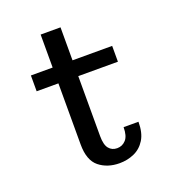

<svg xmlns="http://www.w3.org/2000/svg" viewBox="-123 -758 797 867"><g transform="rotate(-20 275.0 -324.0)"><path d="M168.5 -130.5V-424H64V-500H168.5V-658.5H264V-500H454.5V-424H264V-136Q264 -94 278.8 -76Q293.5 -58 318.5 -58Q343.5 -58 360.5 -76.8Q377.5 -95.5 377.5 -137.5H449Q449 -84 429 -51.8Q409 -19.5 376.2 -5Q343.5 9.5 306 9.5Q247.5 9.5 208 -22.2Q168.5 -54 168.5 -130.5Z"/></g></svg>

Font: Trispace SemiCondensed
Style: Regular
Weight: 400
Width: 4
Designer: Tyler Finck
Foundry: Etcetera Type Company
Version: Version 1.210; ttfautohint (v1.8.3)